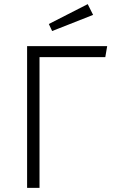

<svg xmlns="http://www.w3.org/2000/svg" viewBox="-20 -908 548 928"><path d="M171 0H111V-685H498L489 -632H171ZM232 -758 216 -792 404 -888 430 -836Z"/></svg>

Font: Trujillo Light
Style: Regular
Weight: 300
Designer: Fira Sans original fonts by bBox Type GmbH, Carrois Corporate GbR, & Edenspiekermann AG / Changes by Cristiano Sobral
Foundry: Fira Sans original fonts by bBox Type GmbH, Carrois Corporate GbR, & Edenspiekermann AG / Changes by Cristiano Sobral
Version: Version 4.301;July 28, 2020;FontCreator 13.0.0.2655 64-bit